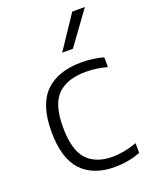

<svg xmlns="http://www.w3.org/2000/svg" viewBox="-152 -888 763 977"><g transform="rotate(-20 230.0 -399.0)"><path d="M298 9.5Q181.5 9.5 118.2 -57.8Q55 -125 55 -270.5Q55 -415.5 123 -482.5Q191 -549.5 319 -549.5Q349 -549.5 379.8 -545.5Q410.5 -541.5 437.5 -533.5V-480.5Q409 -488.5 380.8 -492.5Q352.5 -496.5 323 -496.5Q220.5 -496.5 169.2 -445Q118 -393.5 118 -272.5Q118 -148.5 165.8 -96Q213.5 -43.5 305 -43.5Q333.5 -43.5 365.8 -49.2Q398 -55 437.5 -68.5V-15.5Q369.5 9.5 298 9.5ZM244 -629 363.5 -808H432L302 -629Z"/></g></svg>

Font: Encode Sans SemiExpanded SemiExpanded Light
Style: Regular
Weight: 300
Width: 6
Designer: Multiple Designers
Foundry: Impallari Type
Version: Version 3.000; ttfautohint (v1.8.3) -l 8 -r 50 -G 200 -x 14 